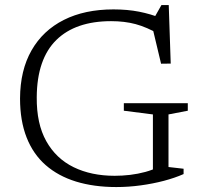

<svg xmlns="http://www.w3.org/2000/svg" viewBox="-20 -746 827 776"><path d="M661 -71 722 -64V-42.5Q687 -27 642.5 -15.2Q598 -3.5 548.8 3.2Q499.5 10 450 10Q359.5 10 287.2 -12.2Q215 -34.5 164.5 -78.8Q114 -123 87.5 -190.5Q61 -258 61 -348Q61.5 -462 107.5 -542.5Q153.5 -623 238 -665.5Q322.5 -708 438.5 -708Q495 -708 542 -698.8Q589 -689.5 631.5 -672.5L601 -670L632.5 -725.5H662L670 -489L631 -488.5L591.5 -654L626.5 -606Q573 -636.5 528.2 -648.5Q483.5 -660.5 429 -660.5Q357.5 -660.5 302 -641.5Q246.5 -622.5 207.8 -584.5Q169 -546.5 149 -488.8Q129 -431 128.5 -353Q127.5 -246 167 -175.5Q206.5 -105 277.8 -70.2Q349 -35.5 443.5 -35.5Q474 -35.5 505.8 -39.2Q537.5 -43 567.8 -51.2Q598 -59.5 623 -72.5L598 -27.5V-283.5L480.5 -298.5V-329H739V-298.5L661 -283.5Z"/></svg>

Font: Newsreader 9pt Light
Style: Regular
Weight: 300
Designer: Hugues Gentile
Foundry: Production Type
Version: Version 1.003